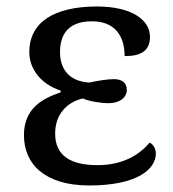

<svg xmlns="http://www.w3.org/2000/svg" viewBox="-20 -565 536 595"><path d="M166 -403.8C166 -457 190.4 -499 265.1 -499C332 -499 366.2 -458 366.2 -391.1C418.9 -391.1 444.8 -408.7 444.8 -451.2C444.8 -500.5 392.6 -544.9 279.8 -544.9C213.4 -544.9 161.1 -532.2 125.5 -508.8C89.8 -484.9 70.8 -449.2 70.8 -403.8C70.8 -349.6 108.4 -303.7 168 -284.2V-278.8C109.9 -259.3 54.2 -228 54.2 -146C54.2 -102.5 69.8 -63 103 -35.2C136.2 -7.3 187 9.8 256.8 9.8C331.1 9.8 382.3 -2.9 415.5 -21.5C448.2 -40 462.9 -64.9 462.9 -88.9C462.9 -106 453.1 -119.1 443.8 -123C413.1 -86.9 362.8 -53.2 282.2 -53.2C196.3 -53.2 150.9 -84.5 150.9 -150.9C150.9 -213.4 190.4 -249.5 236.8 -259.8C255.9 -251 294.9 -245.1 315.9 -245.1C351.1 -245.1 373 -263.2 373 -286.1C373 -309.1 356.9 -319.8 333 -319.8C313.5 -319.8 280.3 -314.5 256.8 -309.1C193.8 -313 166 -351.1 166 -403.8Z"/></svg>

Font: The Erased English
Style: Regular
Weight: 400
Designer: Monotype Design team + ligartures altered by 180 Amsterdam
Foundry: Monotype Imaging Inc.
Version: Version 1.030;Glyphs 3.1.2 (3151)